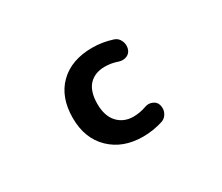

<svg xmlns="http://www.w3.org/2000/svg" viewBox="-98 -800 1197 1033"><g transform="rotate(-30 500.0 -284.0)"><path d="M541 -7.8Q416 -7.8 338.9 -82.5Q261.7 -157.2 261.7 -283.2Q261.7 -413.1 336.4 -486.3Q411.1 -559.6 541 -559.6Q602.5 -559.6 664.1 -540Q689.5 -532.2 700.2 -507.8Q707 -493.2 707 -477.5Q707 -467.8 704.1 -457Q697.3 -434.6 675.8 -424.8Q663.1 -419.9 651.4 -419.9Q640.6 -419.9 629.9 -422.9Q588.9 -437.5 548.8 -437.5Q485.4 -437.5 449.2 -398.4Q414.1 -359.4 414.1 -283.2Q414.1 -209 451.2 -168Q489.3 -127 548.8 -127Q589.8 -127 629.9 -141.6Q641.6 -145.5 651.4 -145.5Q664.1 -145.5 674.8 -140.6Q697.3 -131.8 704.1 -109.4Q707 -98.6 707 -87.9Q707 -73.2 700.2 -59.6Q689.5 -36.1 665 -27.3Q603.5 -7.8 541 -7.8Z"/></g></svg>

Font: Rounded-X Mgen+ 1mn bold
Style: Bold
Weight: 700
Designer: [Source Han Sans]
Ryoko NISHIZUKA  (kana & ideographs); Paul D. Hunt (Latin, Greek & Cyrillic); Wenlong ZHANG  (bopomofo
Version: Version 1.059.20150602